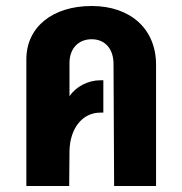

<svg xmlns="http://www.w3.org/2000/svg" viewBox="-20 -621 609 641"><path d="M68 -423V0H211L212 -118C214 -194 256 -245 315 -245H325V-353H315C274 -353 234 -332 212 -300V-411C212 -459 242 -490 286 -490C330 -490 358 -459 359 -410L361 0H501V-405C501 -524 416 -601 286 -601C156 -601 68 -531 68 -423Z"/></svg>

Font: Vanilla Cream Black
Style: Regular
Weight: 900
Designer: Jeremy Tribby, Jinavaṁso
Foundry: Tribby Type
Version: Version 1.422;Glyphs 3.1.2 (3151)